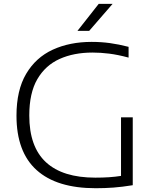

<svg xmlns="http://www.w3.org/2000/svg" viewBox="-20 -965 801 990"><path d="M473.5 5.5Q272.5 5.5 168.8 -88Q65 -181.5 65 -368.5Q65 -500 114.8 -584.2Q164.5 -668.5 252 -708.8Q339.5 -749 452.5 -749Q501 -749 546.8 -742.8Q592.5 -736.5 643 -723.5V-668Q587 -683 542.5 -688.5Q498 -694 457 -694Q360.5 -694 287.2 -661Q214 -628 172.5 -556.8Q131 -485.5 131 -369.5Q131 -208 217 -128.5Q303 -49 471.5 -49Q510 -49 542.8 -51.2Q575.5 -53.5 604 -58V-360H664.5V-10Q608.5 -1 565 2.2Q521.5 5.5 473.5 5.5ZM379.5 -806 489 -945H560.5L440 -806Z"/></svg>

Font: Encode Sans Expanded Expanded Light
Style: Regular
Weight: 300
Width: 7
Designer: Multiple Designers
Foundry: Impallari Type
Version: Version 3.000; ttfautohint (v1.8.3) -l 8 -r 50 -G 200 -x 14 